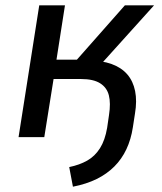

<svg xmlns="http://www.w3.org/2000/svg" viewBox="-20 -517 611 724"><path d="M255 187 241 113Q280 105 309 88.5Q338 72 357 42Q376 12 384 -35L391 -83Q398 -128 390.5 -157.5Q383 -187 357.5 -203Q332 -219 286 -219H182L147 0H50L128 -497H225L193 -292H270L451 -497H561L342 -254L311 -289Q364 -289 401 -275.5Q438 -262 460 -236.5Q482 -211 489.5 -173.5Q497 -136 489 -89L481 -37Q474 9 456.5 46Q439 83 411 111Q383 139 344.5 158Q306 177 255 187Z"/></svg>

Font: Nunito Sans 7pt SemiCondensed Medium
Style: Italic
Weight: 500
Width: 4
Italic angle: -9°
Designer: Vernon Adams
Foundry: Vernon Adams
Version: Version 3.101;gftools[0.9.27]